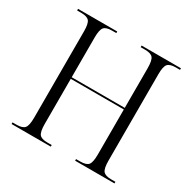

<svg xmlns="http://www.w3.org/2000/svg" viewBox="-158 -873 1033 1031"><g transform="rotate(30 358.5 -357.0)"><path d="M40 0V-10H65Q102 -10 115 -26Q128 -42 128 -90V-626Q128 -673 115 -688.5Q102 -704 65 -704H40V-714H283V-704H256Q219 -704 206.5 -688Q194 -672 194 -625V-379H523V-624Q523 -672 510.5 -688Q498 -704 460 -704H434V-714H678V-704H652Q615 -704 602 -688.5Q589 -673 589 -626V-90Q589 -42 602 -26Q615 -10 652 -10H678V0H434V-10H460Q498 -10 510.5 -26Q523 -42 523 -90V-369H194V-90Q194 -42 206.5 -26Q219 -10 256 -10H283V0Z"/></g></svg>

Font: Noto Serif Display SemiCondensed Light
Style: Regular
Weight: 300
Width: 4
Designer: Monotype Design Team
Foundry: Monotype Imaging Inc.
Version: Version 2.009